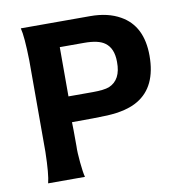

<svg xmlns="http://www.w3.org/2000/svg" viewBox="-73 -691 721 760"><g transform="rotate(-10 287.5 -311.5)"><path d="M543 -428Q543 -303 461 -255Q416 -228 337 -224Q291 -222 195 -222Q196 -205 196 -125Q195 -102 199 -60Q203 -18 208 0H60Q69 -34 71 -125V-309V-493Q69 -589 60 -623H339Q410 -623 459 -595Q543 -548 543 -428ZM412 -426Q412 -481 380 -504Q355 -523 297 -523H199V-325H297Q342 -325 363 -333Q413 -354 412 -426Z"/></g></svg>

Font: GFS Neohellenic Rg
Style: Bold
Weight: 700
Designer: Designed by Takis Katsoulidis and George D. Matthiopoulos.
Foundry: Designed by Takis Katsoulidis and George D. Matthiopoulos.
Version: Version 1.0